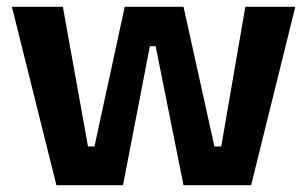

<svg xmlns="http://www.w3.org/2000/svg" viewBox="-20 -545 905 565"><path d="M146 0 15 -525H165L239 -114H258L347 -525H520L611 -114H631L702 -525H849L719 0H520L438 -409H421L342 0Z"/></svg>

Font: Bricolage Grotesque 12pt Bricolage Grotesque 10pt Regular
Style: Bold
Weight: 700
Designer: Mathieu Triay
Foundry: Atelier Triay
Version: Version 1.001; ttfautohint (v1.8.4.7-5d5b);gftools[0.9.33.de